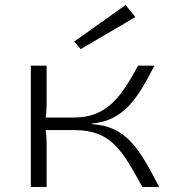

<svg xmlns="http://www.w3.org/2000/svg" viewBox="-20 -746 702 766"><path d="M302 -550 520 -678 481 -726 276 -580ZM346 -253C474 -264 529 -354 596 -484H531C465 -365 411 -277 274 -277H162C165 -296 166 -314 166 -334V-484H103V0H166V-176C166 -192 165 -209 162 -227H278C424 -226 467 -147 548 0H615C535 -154 485 -242 346 -251Z"/></svg>

Font: Exo 2 Light Expanded
Style: Regular
Weight: 300
Width: 7
Designer: Natanael Gama
Version: Version 1.001;PS 001.001;hotconv 1.0.70;makeotf.lib2.5.58329